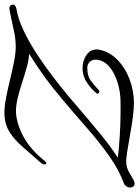

<svg xmlns="http://www.w3.org/2000/svg" viewBox="4 -700 615 848"><g transform="rotate(90 311.0 -275.5)"><path d="M384 12Q356 12 317.5 4.5Q279 -3 238 -13Q197 -23 159 -30.5Q121 -38 93 -38Q56 -38 13 -28Q-30 -18 -73 -10Q-83 -10 -85 -12Q-90 -14 -91.5 -18Q-93 -22 -93 -26Q-93 -37 -75 -41Q-31 -48 21 -72.5Q73 -97 125.5 -131.5Q178 -166 225.5 -202.5Q273 -239 309 -269Q346 -300 392.5 -340Q439 -380 488.5 -420Q538 -460 583 -489Q542 -494 486.5 -497.5Q431 -501 372 -501H340Q293 -501 251.5 -488Q210 -475 183 -453Q156 -431 151 -401Q150 -398 150 -391Q150 -374 160.5 -364Q171 -354 185 -354Q222 -354 241.5 -368.5Q261 -383 285 -405Q287 -407 291 -407Q296 -407 299 -403.5Q302 -400 299 -396Q280 -371 250.5 -352Q221 -333 188 -333Q155 -333 130 -350Q105 -367 105 -395Q105 -398 105 -401Q105 -404 106 -407Q115 -452 150 -486.5Q185 -521 236 -540.5Q287 -560 342 -560Q368 -560 405.5 -555Q443 -550 482 -543Q521 -536 552 -531Q583 -526 596 -526Q621 -526 637 -533.5Q653 -541 674 -554Q682 -559 687.5 -561Q693 -563 697 -563Q708 -563 712 -554Q716 -545 714 -537Q714 -533 709 -526Q704 -519 699 -517Q635 -493 574.5 -450Q514 -407 453.5 -354Q393 -301 329 -247Q275 -201 224.5 -164.5Q174 -128 124 -97Q150 -96 182.5 -87Q215 -78 250 -66.5Q285 -55 318 -47Q351 -39 376 -39Q426 -39 486 -70Q546 -101 598 -167Q603 -173 607 -173Q615 -173 612 -159Q608 -151 602 -145Q568 -107 537 -70.5Q506 -34 470 -11Q434 12 384 12Z"/></g></svg>

Font: Corinthia
Style: Bold
Weight: 700
Designer: Robert E. Leuschke
Foundry: Robert E. Leuschke
Version: Version 1.013; ttfautohint (v1.8.3)